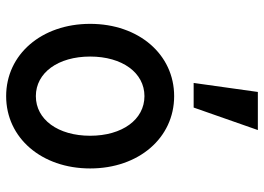

<svg xmlns="http://www.w3.org/2000/svg" viewBox="-140 -730 879 640"><g transform="rotate(90 300.0 -409.5)"><path d="M300 10C439 10 541 -108 541 -270C541 -432 439 -550 300 -550C161 -550 59 -432 59 -270C59 -108 161 10 300 10ZM300 -89C222 -89 168 -163 168 -270C168 -377 222 -451 300 -451C378 -451 432 -377 432 -270C432 -163 378 -89 300 -89ZM413 -829H286L256 -615H338Z"/></g></svg>

Font: CommitMono
Style: 600Regular
Weight: 600
Monospace: yes
Designer: Eigil Nikolajsen
Foundry: Eigil Nikolajsen
Version: Version 1.143